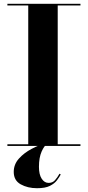

<svg xmlns="http://www.w3.org/2000/svg" viewBox="-20 -770 463 1013"><path d="M300.5 150.5Q293 164.5 280.2 181.5Q267.5 198.5 243 210.8Q218.5 223 175.5 223Q126 223 89.2 202.5Q52.5 182 52.5 137Q52.5 97 80 66.5Q107.5 36 147.8 15Q188 -6 226 -17.5L229.5 -11Q213.5 -2 199.5 29.8Q185.5 61.5 185.5 110Q185.5 151 200 173Q214.5 195 236.5 195Q257 195 269.8 181Q282.5 167 294 146.5ZM19 -9H129V-741H19V-750H404.5V-741H284.5V-9H404.5V0H19Z"/></svg>

Font: Bodoni* 24pt
Style: Bold
Weight: 700
Version: Version 2.3